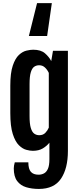

<svg xmlns="http://www.w3.org/2000/svg" viewBox="-20 -1000 520 1237"><path d="M162.6 45.9Q162.6 88.9 179 107.2Q195.3 125.5 228.5 125.5Q247.1 125.5 262.9 117.4Q278.8 109.4 288.6 87.9Q298.3 66.4 298.3 25.4V-80.6Q281.7 -59.6 255.9 -43.9Q230 -28.3 190.9 -28.3Q173.8 -28.3 149.7 -34.7Q125.5 -41 101.8 -64.2Q78.1 -87.4 62.3 -136.7Q46.4 -186 46.4 -271.5V-448.2Q46.4 -530.3 62.3 -577.1Q78.1 -624 101.8 -646Q125.5 -668 150.6 -673.8Q175.8 -679.7 193.8 -679.7Q243.2 -679.7 269.8 -656.5Q296.4 -633.3 310.1 -606.4L321.3 -672.9H417.5V-27.3Q417.5 85 373 151.1Q328.6 217.3 230 217.3Q185.5 217.3 148.9 206.3Q112.3 195.3 90.6 166.5Q68.8 137.7 68.8 85Q68.8 68.4 75.2 45.9ZM232.9 -128.9Q257.3 -128.9 272 -144Q286.6 -159.2 294.4 -177.7V-530.3Q285.2 -550.3 269.8 -564.9Q254.4 -579.6 232.4 -579.6Q214.4 -579.6 200.4 -570.1Q186.5 -560.5 178.5 -534.4Q170.4 -508.3 170.4 -458V-252Q170.4 -202.1 178.5 -175.5Q186.5 -148.9 200.7 -138.9Q214.8 -128.9 232.9 -128.9ZM166 -768.1 218.8 -980H314L283.7 -768.1Z"/></svg>

Font: Fjalla One
Style: Regular
Weight: 400
Designer: Irina Smirnova, Eben Sorkin
Foundry: Sorkin Type
Version: Version 1.002; ttfautohint (v1.8.4.7-5d5b);gftools[0.9.25]